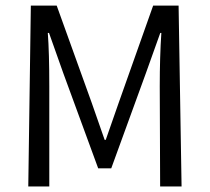

<svg xmlns="http://www.w3.org/2000/svg" viewBox="-20 -676 761 696"><path d="M185.5 -655.8 312.5 -303.2 359.4 -168.9H363.3L410.2 -303.2L535.2 -655.8H627.4L638.2 0H560.5L559.1 -362.8Q559.1 -469.7 564.9 -556.6H561L508.8 -410.6L383.3 -65.9H335.9L209.5 -410.6L157.7 -556.6H153.3Q158.7 -485.8 158.7 -362.8V0H82.5L91.8 -655.8Z"/></svg>

Font: Varta
Style: Regular
Weight: 400
Designer: Joana Correia, Viktoriya Grabowska, Eben Sorkin
Foundry: Sorkin Type
Version: Version 1.003; ttfautohint (v1.3) -l 8 -r 24 -G 200 -x 12 -H